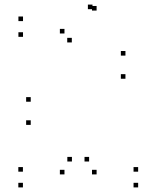

<svg xmlns="http://www.w3.org/2000/svg" viewBox="-20 -806 660 836"><path d="M526.2 -463.1V-483.1H506.2V-463.1ZM526.2 -563.9V-583.9H506.2V-563.9ZM113.8 -363.1V-383.1H93.8V-363.1ZM113.8 -262.2V-282.2H93.8V-262.2ZM581.5 10V-10H561.5V10ZM581.5 -58.5V-78.5H561.5V-58.5ZM368 -102.8V-122.8H348V-102.8ZM400.6 -46.6V-66.6H380.6V-46.6ZM400.6 -760V-780H380.6V-760ZM382.7 -766V-786H362.7V-766ZM80.2 -714.1V-734.1H60.2V-714.1ZM80.2 -645.6V-665.6H60.2V-645.6ZM292.7 -621.2V-641.2H272.7V-621.2ZM260.7 -660.2V-680.2H240.7V-660.2ZM260.7 -46.6V-66.6H240.7V-46.6ZM293.2 -102.8V-122.8H273.2V-102.8ZM79.8 -58.5V-78.5H59.8V-58.5ZM79.8 10V-10H59.8V10Z"/></svg>

Font: Monaspace Xenon Dots Var
Style: Regular
Weight: 400
Designer: Riley Cran and the Lettermatic Team
Version: Version 1.100 (Monaspace Xenon Dots)